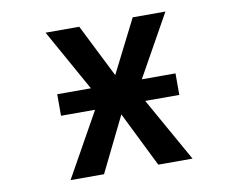

<svg xmlns="http://www.w3.org/2000/svg" viewBox="-79 -836 1159 943"><g transform="rotate(-10 500.0 -365.0)"><path d="M208 -317.4V-424.8H376L204.1 -732.4H372.1L504.9 -467.8L638.7 -732.4H801.8L629.9 -424.8H797.9V-317.4H627.9L807.6 2H636.7L501 -272.5L366.2 2H199.2L377.9 -317.4Z"/></g></svg>

Font: GenEi Gothic M Regular
Style: Bold
Weight: 700
Designer: o_tamon (Modified); [Source Han Sans]
Ryoko NISHIZUKA  (kana & ideographs); Paul D. Hunt (Latin, Greek & Cyrillic); Wenl
Version: Version 1.1a;Original Version 1.004